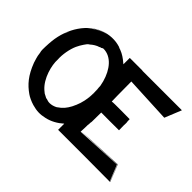

<svg xmlns="http://www.w3.org/2000/svg" viewBox="-116 -873 1146 1146"><g transform="rotate(45 457.5 -300.0)"><path d="M543 -88C606 -90 763 -98 837 -101L878 3C861 -40 860 -42 877 2L875 1L835 -99L543 -84V-88C544 -101 545 -136 545 -154C545 -158 545 -147 546 -143C546 -170 547 -171 547 -160V-173L548 -166L549 -252C556 -251 692 -252 699 -252C698 -321 698 -272 699 -313C698 -334 697 -311 697 -344C686 -344 548 -346 552 -343H547C546 -423 546 -333 545 -510L837 -496C852 -532 866 -568 880 -602H546V-603H439V-549C432 -555 425 -561 417 -567C395 -584 372 -596 346 -603C352 -602 357 -601 361 -599C319 -616 272 -618 227 -605C118 -573 51 -460 39 -345C36 -320 34 -263 36 -257C40 -243 37 -253 42 -223C42 -222 50 -192 55 -178C85 -99 121 -59 168 -26C182 -16 207 -4 231 3C270 14 298 15 337 6C374 -2 410 -22 440 -49V3H670C745 3 815 4 880 4L838 -103C546 -89 592 -92 543 -88ZM323 -609C276 -617 227 -608 183 -583C225 -607 273 -617 323 -609ZM136 -550C165 -578 201 -598 241 -607C209 -599 179 -584 152 -563C145 -558 128 -542 136 -550ZM349 -603C349 -603 348 -603 348 -604ZM361 -599C364 -598 366 -597 368 -596ZM368 -596 375 -593C374 -594 371 -595 368 -596ZM400 -149C431 -200 442 -270 436 -332C435 -343 434 -352 432 -360C440 -288 436 -224 400 -155C385 -127 368 -106 343 -90C342 -88 332 -82 315 -77C281 -68 266 -80 261 -80C256 -79 255 -81 247 -85C227 -95 233 -91 214 -107C162 -153 139 -242 142 -292C139 -332 149 -387 165 -422C178 -451 200 -480 204 -484L203 -482C219 -498 206 -484 213 -490C227 -503 247 -516 266 -521C266 -522 267 -522 268 -523C276 -525 274 -524 277 -525C279 -526 278 -526 279 -527C279 -528 286 -530 289 -531C422 -531 483 -289 400 -149ZM73 -460C68 -450 63 -438 58 -426C62 -438 67 -449 73 -460ZM398 -145C398 -145 398 -146 399 -146C398 -146 398 -145 398 -145Z"/></g></svg>

Font: HIVNotRetro
Style: Regular
Weight: 400
Designer: Feorag
Foundry: Feorag
Version: Version 1.000;PS 001.000;hotconv 1.0.88;makeotf.lib2.5.64775